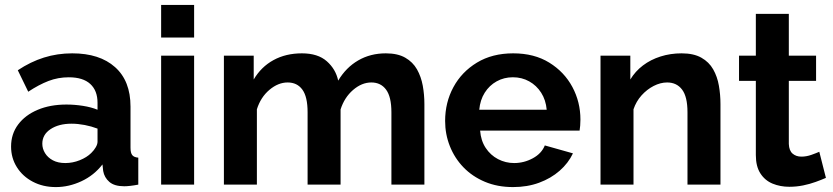

<svg xmlns="http://www.w3.org/2000/svg" viewBox="-20 -750 3384 780"><path d="M25 -154.6Q25 -206 53.8 -244.3Q82.5 -282.6 133.2 -303.9Q183.8 -325.3 249.8 -325.3Q283 -325.3 316.9 -320Q350.7 -314.7 376.2 -304.2V-332.3Q376.2 -381.9 346.7 -408.9Q317.2 -436 259.4 -436Q215.9 -436 176.9 -421Q137.8 -405.9 94.7 -377.4L52.3 -464.6Q104.2 -499.2 158.6 -516.2Q213 -533.3 273.4 -533.3Q384.7 -533.3 447.4 -477.3Q510.2 -421.4 510.2 -316.9V-149.6Q510.2 -128.6 517.3 -119.8Q524.5 -110.9 541.8 -109.5V0Q524.3 3.4 509.8 5Q495.3 6.7 484.8 6.7Q444.8 6.7 424.3 -11Q403.9 -28.6 399.2 -55.3L396.3 -82Q361.8 -37.5 310.9 -13.8Q259.9 10 206.8 10Q154.8 10 113.4 -11.7Q71.9 -33.5 48.5 -70.9Q25 -108.3 25 -154.6ZM350.6 -128.4Q362.2 -139.7 369.2 -152Q376.2 -164.2 376.2 -174.2V-227.5Q351.9 -236.8 324 -242.2Q296.1 -247.5 270.8 -247.5Q218.6 -247.5 185.3 -225.3Q151.9 -203.1 151.9 -166.1Q151.9 -146.1 162.9 -128Q173.9 -109.9 194.8 -98.7Q215.6 -87.6 245.2 -87.6Q275.4 -87.6 304 -99.1Q332.7 -110.6 350.6 -128.4Z M634.6 0V-523.8H768.6V0ZM634.6 -597.5V-730H768.6V-597.5Z M1704.1 0H1570.1V-293.8Q1570.1 -356.4 1548.6 -385.7Q1527.1 -415 1488.6 -415Q1449.6 -415 1414.2 -384.4Q1378.9 -353.8 1363.6 -305.4V0H1229.6V-293.8Q1229.6 -357 1208.3 -386Q1187.1 -415 1148.6 -415Q1110.1 -415 1074.5 -385Q1038.9 -354.9 1023.6 -306V0H889.6V-523.8H1010.7V-427.1Q1040.9 -478.4 1091 -505.8Q1141.1 -533.3 1206.4 -533.3Q1271.4 -533.3 1307.7 -501.1Q1344 -469 1353.9 -422.5Q1385.7 -475.9 1435.3 -504.6Q1484.8 -533.3 1547.5 -533.3Q1595.6 -533.3 1626.4 -515.6Q1657.1 -498 1674 -468.3Q1690.8 -438.5 1697.5 -401.9Q1704.1 -365.3 1704.1 -327.3Z M2064.3 10Q2000.7 10 1949.8 -11.5Q1898.8 -33 1862.8 -70.3Q1826.9 -107.5 1807.6 -156.1Q1788.3 -204.6 1788.3 -258.7Q1788.3 -333.6 1821.9 -395.8Q1855.4 -457.9 1917.5 -495.6Q1979.6 -533.3 2064.8 -533.3Q2150.6 -533.3 2211.5 -495.5Q2272.5 -457.8 2305.3 -396.6Q2338 -335.5 2338 -264.1Q2338 -251.8 2337 -239.6Q2336.1 -227.4 2334.6 -219.3H1930.5Q1933.6 -178.6 1953.1 -149.1Q1972.7 -119.5 2003.3 -103.5Q2034 -87.6 2068.6 -87.6Q2108.9 -87.6 2144.7 -107.1Q2180.4 -126.5 2193.3 -159.2L2307.6 -127Q2288.8 -87.2 2253.5 -56.3Q2218.2 -25.4 2170.2 -7.7Q2122.2 10 2064.3 10ZM1927 -304.2H2201Q2197.4 -343.9 2178.5 -373.4Q2159.6 -403 2129.8 -419.5Q2100.1 -436.1 2063.5 -436.1Q2027.4 -436.1 1997.6 -419.5Q1967.9 -403 1949.2 -373.4Q1930.6 -343.9 1927 -304.2Z M2906.9 0H2772.9V-293.8Q2772.9 -357 2751 -386Q2729.1 -415 2690.2 -415Q2663.2 -415 2635.6 -400.9Q2608 -386.7 2586.1 -362.3Q2564.3 -337.9 2553.6 -306V0H2419.6V-523.8H2540.7V-427.1Q2560.8 -460.5 2592 -484.1Q2623.2 -507.8 2663.4 -520.5Q2703.5 -533.3 2749.1 -533.3Q2798.2 -533.3 2829.3 -515.6Q2860.5 -498 2877.3 -468.3Q2894.2 -438.5 2900.5 -401.9Q2906.9 -365.3 2906.9 -327.3Z M3335.3 -27.4Q3317.5 -19.6 3293.8 -11Q3270 -2.3 3242.6 3.3Q3215.1 8.8 3186.6 8.8Q3149.7 8.8 3118.6 -4Q3087.5 -16.9 3069.1 -45.5Q3050.6 -74 3050.6 -120V-421.4H2982.3V-523.8H3050.6V-693.7H3184.6V-523.8H3295.3V-421.4H3184.6V-165.1Q3185.7 -138 3200 -125.8Q3214.3 -113.7 3235.5 -113.7Q3256.1 -113.7 3276.3 -120.9Q3296.5 -128.1 3308.4 -133.4Z"/></svg>

Font: Raleway Thin
Style: Regular
Weight: 100
Designer: Matt McInerney, Pablo Impallari, Rodrigo Fuenzalida
Foundry: Matt McInerney, Pablo Impallari, Rodrigo Fuenzalida
Version: Version 4.026